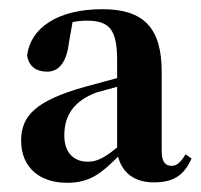

<svg xmlns="http://www.w3.org/2000/svg" viewBox="-20 -863 438 418"><path d="M126 -465C176 -465 201 -486 237 -522C246 -488 271 -466 315 -466C355 -466 380 -479 397 -518L384 -527C372 -508 365 -502 353 -502C340 -502 332 -511 332 -534V-707C332 -802 293 -843 203 -843C104 -843 46 -801 39 -742C43 -718 59 -707 83 -707C107 -707 125 -726 130 -770L138 -815C149 -817 159 -818 169 -818C219 -818 235 -798 235 -731V-693L165 -674C58 -644 26 -611 26 -557C26 -497 68 -465 126 -465ZM235 -542C206 -518 190 -511 171 -511C143 -511 120 -528 120 -568C120 -613 142 -644 191 -662L235 -674Z"/></svg>

Font: GenKiMin2 TW H
Style: Regular
Weight: 900
Version: Version 2.100;PS 2.1;hotconv 16.6.51;makeotf.lib2.5.65220 DE